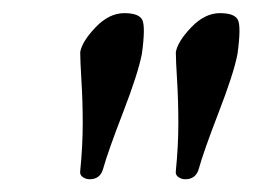

<svg xmlns="http://www.w3.org/2000/svg" viewBox="-20 -702 392 298"><path d="M321.3 -681.6Q343.8 -681.6 349.1 -671.4Q354.5 -661.1 348.6 -618.2Q342.8 -587.9 319.3 -527.3Q295.9 -466.8 288.1 -438.5Q283.2 -423.8 267.6 -423.8Q261.7 -423.8 256.8 -427.2Q252 -430.7 252.9 -436.5Q256.8 -475.6 256.8 -510.3Q256.8 -544.9 254.9 -576.7Q252.9 -608.4 252.9 -621.1Q255.9 -637.7 276.9 -659.7Q297.9 -681.6 321.3 -681.6ZM172.9 -681.6Q195.3 -681.6 200.7 -671.4Q206.1 -661.1 200.2 -618.2Q194.3 -587.9 170.9 -527.3Q147.5 -466.8 139.6 -438.5Q134.8 -423.8 119.1 -423.8Q113.3 -423.8 108.4 -427.2Q103.5 -430.7 104.5 -436.5Q108.4 -475.6 108.4 -510.3Q108.4 -544.9 106.4 -576.7Q104.5 -608.4 104.5 -621.1Q107.4 -637.7 128.4 -659.7Q149.4 -681.6 172.9 -681.6Z"/></svg>

Font: Crimson
Style: SemiboldItalic
Weight: 600
Italic angle: -11°
Version: Version 0.8 ; ttfautohint (v1.00) -l 8 -r 50 -G 200 -x 14 -D